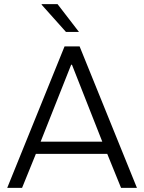

<svg xmlns="http://www.w3.org/2000/svg" viewBox="-20 -911 698 931"><path d="M15 0 293 -686H366L644 0H567L500 -165H154L87 0ZM177 -224H476L329 -597H325ZM300 -756 182 -888V-891H259L363 -756Z"/></svg>

Font: Chivo ExtraLight
Style: Regular
Weight: 250
Designer: Hector Gatti
Foundry: Omnibus-Type
Version: Version 2.002